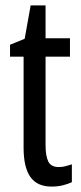

<svg xmlns="http://www.w3.org/2000/svg" viewBox="-20 -678 299 708"><path d="M197 -62Q209 -62 221 -65Q233 -68 245 -72V-6Q229 1 211 5.5Q193 10 170 10Q117 10 92 -25.5Q67 -61 67 -133V-469H17V-513L71 -535L93 -658H148V-537H238V-469H148V-143Q148 -103 158 -82.5Q168 -62 197 -62Z"/></svg>

Font: Noto Sans Sinhala ExtraCondensed
Style: Regular
Weight: 400
Width: 2
Designer: Jelle Bosma - Monotype Design Team
Foundry: Monotype Imaging Inc.
Version: Version 2.006; ttfautohint (v1.8.4.7-5d5b)